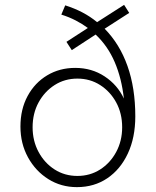

<svg xmlns="http://www.w3.org/2000/svg" viewBox="-20 -759 640 789"><path d="M296 10Q231 10 178.5 -23Q126 -56 95 -112.5Q64 -169 64 -239Q64 -310 93.5 -364.5Q123 -419 174 -449.5Q225 -480 289 -480Q357 -480 410 -445Q463 -410 489 -354Q480 -437 451.5 -503.5Q423 -570 373 -617L275 -553L253 -587L341 -644Q318 -661 291 -675Q264 -689 232 -699L248 -737Q286 -725 318.5 -708Q351 -691 379 -668L490 -739L511 -706L410 -641Q472 -578 504 -487.5Q536 -397 536 -281Q536 -194 505.5 -128.5Q475 -63 421 -26.5Q367 10 296 10ZM298 -36Q350 -36 391.5 -62.5Q433 -89 457.5 -134.5Q482 -180 482 -236Q482 -293 457.5 -338Q433 -383 391.5 -409.5Q350 -436 298 -436Q246 -436 204.5 -409.5Q163 -383 138.5 -338Q114 -293 114 -236Q114 -180 138.5 -134.5Q163 -89 204.5 -62.5Q246 -36 298 -36Z"/></svg>

Font: Red Hat Mono VF Light
Style: Regular
Weight: 300
Monospace: yes
Designer: Pentagram, MCKL
Foundry: Pentagram, MCKL
Version: Version 1.023